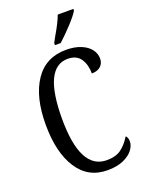

<svg xmlns="http://www.w3.org/2000/svg" viewBox="-172 -1013 841 1106"><g transform="rotate(-20 249.0 -460.5)"><path d="M44 -358Q44 -528 110 -626Q176 -724 301 -724Q353 -724 391 -708.5Q429 -693 449 -667Q469 -641 469 -610Q469 -580 449 -562.5Q429 -545 395 -545Q395 -599 370.5 -635.5Q346 -672 292 -672Q144 -672 144 -358Q144 -46 306 -46Q361 -46 394 -70Q427 -94 454 -138Q460 -134 463.5 -124Q467 -114 467 -103Q467 -78 448 -52Q429 -26 389 -8Q349 10 291 10Q172 10 108 -89Q44 -188 44 -358ZM251 -784 270 -819Q312 -890 326 -931H422V-921Q408 -896 366.5 -851Q325 -806 286 -771H251Z"/></g></svg>

Font: Noto Serif Cond
Style: Regular
Weight: 400
Width: 3
Designer: Monotype Design Team
Foundry: Monotype Imaging Inc.
Version: Version 1.001